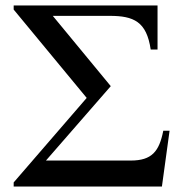

<svg xmlns="http://www.w3.org/2000/svg" viewBox="-20 -682 664 702"><path d="M600 -204H577C562 -128 535 -95 458 -95H148L385 -367L173 -624H381C469 -624 516 -603 531 -501H556V-662H30V-647L297 -324L30 -15V0H572Z"/></svg>

Font: XITS Math
Style: Regular
Weight: 400
Designer: MicroPress Inc., with final additions and corrections provided by Coen Hoffman, Elsevier (retired)
Version: Version 1.108